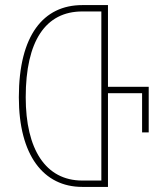

<svg xmlns="http://www.w3.org/2000/svg" viewBox="-20 -734 638 754"><path d="M404 -393V-714H303C151 -714 54 -596 54 -352C54 -124 151 0 303 0H404V-368H538V-214H564V-393ZM378 -25H303C159 -25 81 -148 81 -352C81 -573 159 -689 303 -689H378Z"/></svg>

Font: Noto Sans Georgian ExtraCondensed Thin
Style: Regular
Weight: 100
Width: 2
Designer: Monotype Design Team, Akaki Razmadze
Foundry: Google LLC
Version: Version 2.005